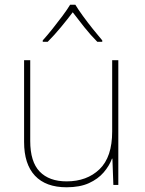

<svg xmlns="http://www.w3.org/2000/svg" viewBox="-20 -783 613 813"><path d="M481 -528V0H460L456 -111H454Q443 -81 419 -53Q395 -25 356.5 -7.5Q318 10 262 10Q174 10 128 -39Q82 -88 82 -182V-528H108V-186Q108 -98 148 -56.5Q188 -15 262 -15Q348 -15 401.5 -66.5Q455 -118 455 -226V-528ZM299 -763Q311 -743 331 -715.5Q351 -688 373 -660.5Q395 -633 413 -612V-606H392Q364 -634 336.5 -668.5Q309 -703 288 -731Q267 -703 238.5 -668.5Q210 -634 182 -606H161V-612Q180 -633 202 -660.5Q224 -688 244.5 -715.5Q265 -743 277 -763Z"/></svg>

Font: Noto Sans Cherokee Thin
Style: Regular
Weight: 100
Designer: Monotype Design Team
Foundry: Monotype Imaging Inc.
Version: Version 2.001; ttfautohint (v1.8.4.7-5d5b)